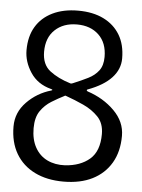

<svg xmlns="http://www.w3.org/2000/svg" viewBox="-50 -715 563 762"><g transform="rotate(5 231.0 -333.5)"><path d="M40 -500Q40 -555 63 -593.5Q86 -632 129 -653Q172 -674 231 -674Q290 -674 332.5 -653Q375 -632 398 -593.5Q421 -555 421 -500Q421 -457 389.5 -423Q358 -389 296 -366Q292 -365 292 -362.5Q292 -360 296 -358Q360 -337 403.5 -293.5Q447 -250 447 -194Q447 -131 420.5 -86Q394 -41 346 -17Q298 7 231 7Q165 7 116.5 -17Q68 -41 41.5 -86Q15 -131 15 -194Q15 -250 55.5 -291.5Q96 -333 152 -349Q161 -352 150 -355Q96 -369 68 -411.5Q40 -454 40 -500ZM110 -500Q110 -449 142.5 -424Q175 -399 224 -384Q227 -383 229 -383.5Q231 -384 234 -385Q268 -399 294 -412Q320 -425 335.5 -445.5Q351 -466 351 -500Q351 -556 318 -587.5Q285 -619 231 -619Q177 -619 143.5 -587.5Q110 -556 110 -500ZM95 -194Q95 -149 112.5 -117.5Q130 -86 161 -71Q192 -56 232 -58Q293 -62 330 -94Q367 -126 367 -194Q367 -237 342.5 -262.5Q318 -288 283 -304Q248 -320 214 -332Q211 -333 209.5 -333.5Q208 -334 206 -332Q182 -320 156 -304Q130 -288 112.5 -262.5Q95 -237 95 -194Z"/></g></svg>

Font: Winky Sans Light
Style: Regular
Weight: 300
Designer: Simon Atzbach
Foundry: typofactur
Version: Version 1.205